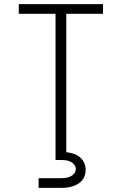

<svg xmlns="http://www.w3.org/2000/svg" viewBox="-20 -690 590 930"><path d="M249 0V-623H71V-670H479V-623H301V0ZM167 220V173H275Q287 173 298.5 171.5Q310 170 321 165Q332 160 339.5 150.5Q347 141 347 129Q347 117 339.5 107.5Q332 98 321.5 93Q311 88 299 86.5Q287 85 275 85H249V0H301V47Q319 49 336 54.5Q353 60 366.5 71Q380 82 387.5 98.5Q395 115 395 133Q395 147 390.5 160.5Q386 174 377 184.5Q368 195 355.5 202Q343 209 330 213Q317 217 303 218.5Q289 220 275 220Z"/></svg>

Font: Lode Dark
Style: Regular
Weight: 400
Monospace: yes
Designer: Belleve Invis
Foundry: Belleve Invis
Version: Version 29.2.0; ttfautohint (v1.8.3)